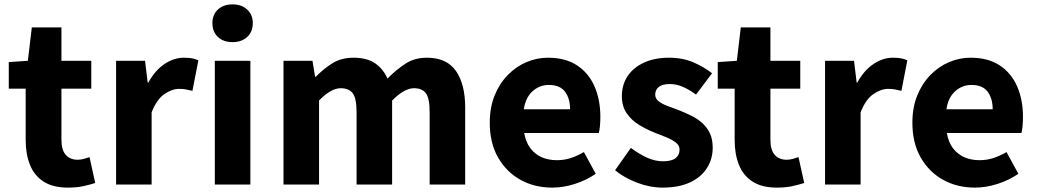

<svg xmlns="http://www.w3.org/2000/svg" viewBox="-20 -841 4724 875"><path d="M290 14Q221 14 178.5 -13.5Q136 -41 116.5 -90Q97 -139 97 -203V-437H20V-558L107 -564L125 -716H260V-564H396V-437H260V-204Q260 -157 280 -135Q300 -113 334 -113Q348 -113 362.5 -117Q377 -121 388 -125L414 -7Q392 0 361.5 7Q331 14 290 14Z M509 0V-564H641L653 -465H656Q687 -521 730 -549.5Q773 -578 817 -578Q841 -578 856.5 -575Q872 -572 884 -566L857 -427Q841 -431 827.5 -433.5Q814 -436 796 -436Q764 -436 729 -412Q694 -388 671 -329V0Z M959 0V-564H1121V0ZM1040 -649Q998 -649 973 -672.5Q948 -696 948 -736Q948 -774 973 -797.5Q998 -821 1040 -821Q1081 -821 1106.5 -797.5Q1132 -774 1132 -736Q1132 -696 1106.5 -672.5Q1081 -649 1040 -649Z M1272 0V-564H1404L1416 -491H1419Q1454 -527 1494.5 -552.5Q1535 -578 1591 -578Q1651 -578 1688 -553.5Q1725 -529 1746 -483Q1784 -522 1826.5 -550Q1869 -578 1925 -578Q2016 -578 2058 -517.5Q2100 -457 2100 -351V0H1938V-330Q1938 -393 1921 -416Q1904 -439 1866 -439Q1845 -439 1820 -425Q1795 -411 1767 -383V0H1605V-330Q1605 -393 1587.5 -416Q1570 -439 1532 -439Q1511 -439 1486 -425Q1461 -411 1434 -383V0Z M2497 14Q2416 14 2352 -21.5Q2288 -57 2250 -123Q2212 -189 2212 -282Q2212 -351 2234 -405.5Q2256 -460 2294 -499Q2332 -538 2379.5 -558Q2427 -578 2477 -578Q2557 -578 2610 -543Q2663 -508 2689.5 -447Q2716 -386 2716 -308Q2716 -285 2714 -265.5Q2712 -246 2709 -235H2369Q2376 -193 2397 -165.5Q2418 -138 2448.5 -124.5Q2479 -111 2518 -111Q2551 -111 2580.5 -120.5Q2610 -130 2641 -148L2695 -49Q2653 -20 2600.5 -3Q2548 14 2497 14ZM2367 -343H2578Q2578 -392 2555 -423Q2532 -454 2480 -454Q2454 -454 2430 -441.5Q2406 -429 2389.5 -405Q2373 -381 2367 -343Z M2999 14Q2943 14 2884.5 -8Q2826 -30 2783 -65L2855 -167Q2894 -138 2930 -122Q2966 -106 3002 -106Q3041 -106 3059 -120.5Q3077 -135 3077 -159Q3077 -178 3060.5 -191Q3044 -204 3017.5 -215Q2991 -226 2962 -237Q2927 -251 2893 -271.5Q2859 -292 2836.5 -324Q2814 -356 2814 -403Q2814 -455 2840.5 -494.5Q2867 -534 2915.5 -556Q2964 -578 3028 -578Q3092 -578 3141 -556.5Q3190 -535 3225 -507L3152 -410Q3122 -432 3092.5 -445Q3063 -458 3033 -458Q2999 -458 2982.5 -445Q2966 -432 2966 -410Q2966 -392 2981 -380Q2996 -368 3021 -358.5Q3046 -349 3076 -338Q3103 -327 3130 -314Q3157 -301 3179.5 -281Q3202 -261 3215 -234Q3228 -207 3228 -168Q3228 -117 3202 -75.5Q3176 -34 3125 -10Q3074 14 2999 14Z M3521 14Q3452 14 3409.5 -13.5Q3367 -41 3347.5 -90Q3328 -139 3328 -203V-437H3251V-558L3338 -564L3356 -716H3491V-564H3627V-437H3491V-204Q3491 -157 3511 -135Q3531 -113 3565 -113Q3579 -113 3593.5 -117Q3608 -121 3619 -125L3645 -7Q3623 0 3592.5 7Q3562 14 3521 14Z M3740 0V-564H3872L3884 -465H3887Q3918 -521 3961 -549.5Q4004 -578 4048 -578Q4072 -578 4087.5 -575Q4103 -572 4115 -566L4088 -427Q4072 -431 4058.5 -433.5Q4045 -436 4027 -436Q3995 -436 3960 -412Q3925 -388 3902 -329V0Z M4423 14Q4342 14 4278 -21.5Q4214 -57 4176 -123Q4138 -189 4138 -282Q4138 -351 4160 -405.5Q4182 -460 4220 -499Q4258 -538 4305.5 -558Q4353 -578 4403 -578Q4483 -578 4536 -543Q4589 -508 4615.5 -447Q4642 -386 4642 -308Q4642 -285 4640 -265.5Q4638 -246 4635 -235H4295Q4302 -193 4323 -165.5Q4344 -138 4374.5 -124.5Q4405 -111 4444 -111Q4477 -111 4506.5 -120.5Q4536 -130 4567 -148L4621 -49Q4579 -20 4526.5 -3Q4474 14 4423 14ZM4293 -343H4504Q4504 -392 4481 -423Q4458 -454 4406 -454Q4380 -454 4356 -441.5Q4332 -429 4315.5 -405Q4299 -381 4293 -343Z"/></svg>

Font: Noto Sans KR Thin ExtraBold
Style: Regular
Weight: 800
Version: Version 2.004-H2;hotconv 1.0.118;makeotfexe 2.5.65603